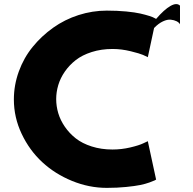

<svg xmlns="http://www.w3.org/2000/svg" viewBox="-20 -891 930 926"><path d="M46.9 -411.1Q46.9 -480.5 70.8 -546.4Q94.7 -612.3 137.5 -664.8Q180.2 -717.3 236.1 -757.1Q292 -796.9 358.9 -818.4Q425.8 -839.8 495.1 -839.8Q545.4 -839.8 588.4 -835.7Q631.3 -831.5 656.7 -825.7Q682.1 -819.8 700.4 -814Q718.8 -808.1 725.6 -803.7L732.9 -799.8Q772 -845.2 802.2 -862.3Q832.5 -879.4 848.1 -863.8V-773.9Q843.3 -782.7 831.5 -788.6Q819.8 -794.4 803.5 -796.1Q787.1 -797.9 765.6 -787.8Q744.1 -777.8 723.1 -755.9L692.9 -615.2Q684.6 -619.6 669.7 -626.2Q654.8 -632.8 610.4 -643.8Q565.9 -654.8 522.9 -654.8Q468.3 -654.8 422.4 -640.1Q376.5 -625.5 345.5 -601.3Q314.5 -577.1 292.7 -545.7Q271 -514.2 261 -480.5Q251 -446.8 251 -413.1Q251 -378.9 261 -345.2Q271 -311.5 292.7 -279.8Q314.5 -248 345.5 -223.6Q376.5 -199.2 422.4 -184.6Q468.3 -169.9 522.9 -169.9Q565.9 -169.9 608.4 -179.9Q650.9 -189.9 671.9 -200.2L692.9 -210L732.9 -24.9Q730.5 -23.4 725.6 -20.8Q720.7 -18.1 700.9 -11Q681.2 -3.9 656.5 1.2Q631.8 6.3 588.6 10.7Q545.4 15.1 495.1 15.1Q409.2 15.1 327.1 -18.6Q245.1 -52.2 183.6 -109.1Q122.1 -166 84.5 -245.4Q46.9 -324.7 46.9 -411.1Z"/></svg>

Font: Hussar Preview
Style: Bold
Weight: 700
Foundry: Cannot Into Space Fonts, PlusOne Fonts
Version: Version 2.29RC2 "Millennial"